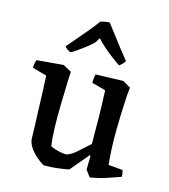

<svg xmlns="http://www.w3.org/2000/svg" viewBox="-107 -785 776 882"><g transform="rotate(15 281.0 -344.0)"><path d="M182 12Q166 3 147 -13Q128 -29 114 -49.5Q100 -70 98 -90Q98 -111 96.5 -147Q95 -183 93.5 -225.5Q92 -268 90.5 -311Q89 -354 87 -389L19 -408Q19 -427 25 -446L152 -457L192 -435L190 -403Q188 -342 186.5 -281Q185 -220 186.5 -168Q188 -116 194 -81Q214 -72 234 -67.5Q254 -63 269 -63Q290 -68 314.5 -89.5Q339 -111 371 -140Q371 -205 370 -267Q369 -329 366 -394L300 -412Q300 -422 301 -432Q302 -442 305 -453L436 -457L473 -435L469 -396Q464 -310 463 -227.5Q462 -145 470 -67L538 -61Q543 -45 543 -30Q513 -19 478.5 -7.5Q444 4 401 11L378 -20L379 -83L376 -89Q357 -66 338.5 -44.5Q320 -23 301 0Q275 5 247.5 8.5Q220 12 182 12ZM173 -524 167 -522Q160 -523 150 -530.5Q140 -538 139 -543Q155 -562 177.5 -588Q200 -614 223 -641.5Q246 -669 262 -692Q267 -695 284.5 -698Q302 -701 306 -700L384 -598L423 -549Q423 -544 413.5 -534.5Q404 -525 398 -521Q381 -532 358.5 -549Q336 -566 315 -584.5Q294 -603 281 -619L265 -594Q250 -579 224.5 -560Q199 -541 173 -524Z"/></g></svg>

Font: Labrada Medium
Style: Regular
Weight: 500
Designer: Mercedes Jáuregui
Foundry: Omnibus-Type Team
Version: Version 1.000; ttfautohint (v1.8.4.7-5d5b)